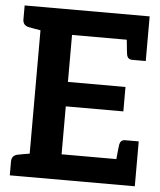

<svg xmlns="http://www.w3.org/2000/svg" viewBox="-52 -768 678 814"><g transform="rotate(5 287.0 -361.5)"><path d="M96 -723H20V-664C20 -647 28 -637 45 -633C46 -633 48 -632 51 -632C54 -632 59 -630 66 -629C73 -628 84 -626 96 -624V-99C84 -97 73 -95 66 -94C59 -93 54 -91 51 -91C48 -91 46 -90 45 -90C28 -86 20 -76 20 -59V0H96H552V-70V-108V-191H547H535H494C481 -191 474 -184 471 -172C470 -164 467 -143 464 -108H231V-312H476V-416H231V-616H464C467 -581 470 -560 471 -552C474 -540 481 -533 494 -533H535H547H552V-616V-653V-723Z"/></g></svg>

Font: SVN-Aleo
Style: Bold
Weight: 700
Designer: Alessio Laiso
Version: Version 1.2.2